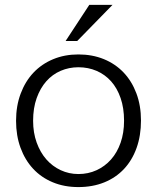

<svg xmlns="http://www.w3.org/2000/svg" viewBox="-20 -741 635 776"><path d="M296.9 15.1Q239.7 15.1 193.4 -4.2Q147 -23.4 114 -58.8Q81.1 -94.2 63 -143.6Q44.9 -192.9 44.9 -252.9Q44.9 -313 63.5 -362.5Q82 -412.1 115.2 -447.3Q148.4 -482.4 194.8 -501.7Q241.2 -521 296.9 -521Q353 -521 399.7 -502Q446.3 -482.9 479.5 -448Q512.7 -413.1 531.2 -363.8Q549.8 -314.5 549.8 -253.9Q549.8 -192.9 532 -143.1Q514.2 -93.3 481.2 -58.1Q448.2 -22.9 401.4 -3.9Q354.5 15.1 296.9 15.1ZM296.9 -469.2Q258.8 -469.2 225.3 -454.8Q191.9 -440.4 167.2 -412.6Q142.6 -384.8 128.2 -344.5Q113.8 -304.2 113.8 -252.9Q113.8 -204.6 128.2 -164.8Q142.6 -125 167.2 -96.9Q191.9 -68.8 225.3 -53.2Q258.8 -37.6 296.9 -37.6Q336.4 -37.6 370.1 -53Q403.8 -68.4 428.7 -96.4Q453.6 -124.5 467.5 -164.3Q481.4 -204.1 481.4 -252.9Q481.4 -304.2 467.5 -344.5Q453.6 -384.8 429 -412.4Q404.3 -439.9 370.4 -454.6Q336.4 -469.2 296.9 -469.2ZM434.6 -721.2 292 -575.2H245.1L340.8 -721.2Z"/></svg>

Font: Twentytwelve Slab Light
Style: TwentytwelveSlab
Weight: 300
Designer: Domenico Catapano
Version: Version 1.00 2012